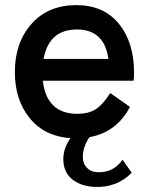

<svg xmlns="http://www.w3.org/2000/svg" viewBox="-20 -530 581 749"><path d="M503 -246Q503 -225 501 -215H147Q162 -86 282 -86Q324 -86 352 -103Q380 -120 410 -167L487 -113Q435 -14 329 5Q303 44 303 82Q303 108 319.5 125Q336 142 366 142Q424 142 458 93L494 144Q434 204 347 199Q293 196 260 168Q227 140 227 91Q227 48 255 9Q154 2 96 -69Q38 -140 38 -249Q38 -364 103 -437Q168 -510 278 -510Q384 -510 443.5 -437.5Q503 -365 503 -246ZM280 -415Q171 -415 150 -300H403Q387 -415 280 -415Z"/></svg>

Font: Orkney Medium
Style: Regular
Weight: 500
Designer: Samuel Oakes and Alfredo Marco Pradil
Foundry: Alfredo Marco Pradil
Version: 1.0; ttfautohint (v1.5)